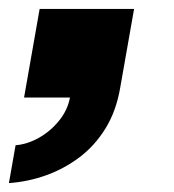

<svg xmlns="http://www.w3.org/2000/svg" viewBox="-38 -219 391 431"><path d="M-18 192 -3 107Q23 105 49 90.5Q75 76 94.5 52Q114 28 119 0H16L51 -199H263L232 -23Q223 30 199 69Q175 108 140.5 134Q106 160 65.5 174.5Q25 189 -18 192Z"/></svg>

Font: Archivo SemiBold Black
Style: Italic
Weight: 900
Italic angle: -10°
Version: Version 2.001